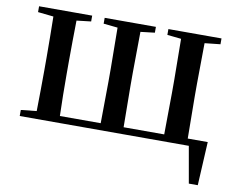

<svg xmlns="http://www.w3.org/2000/svg" viewBox="-77 -629 1129 908"><g transform="rotate(10 487.5 -175.5)"><path d="M40 0H852L883 176H926L937 -33H841L839 -232V-296L841 -491L916 -499V-527H661V-499L728 -492L730 -296V-232L728 -33H533L531 -232V-296L533 -491L601 -499V-527H355V-499L423 -492L425 -296V-232L423 -33H227C225 -90 224 -176 224 -232V-296C224 -351 225 -435 226 -491L295 -499V-527H40V-499L115 -491C116 -435 117 -351 117 -296V-232C117 -177 116 -93 115 -37L40 -29Z"/></g></svg>

Font: Noto Serif HK SemiBold
Style: Regular
Weight: 600
Designer: Ryoko NISHIZUKA 西塚涼子 (kana & ideographs); Frank Grießhammer (Latin, Greek & Cyrillic); Wenlong ZHANG 张文龙 (bopomofo); San
Foundry: Adobe
Version: Version 2.001;hotconv 1.1.0;makeotfexe 2.6.0